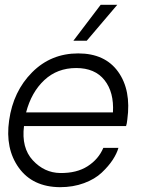

<svg xmlns="http://www.w3.org/2000/svg" viewBox="-20 -776 598 801"><path d="M469.2 -755.9 341.8 -606H286.1L399.9 -755.9ZM306.2 -553.2Q418 -553.2 472.9 -476.6Q527.8 -399.9 511.2 -277.8Q509.3 -258.8 505.9 -250H80.1Q68.8 -159.2 116.9 -107.2Q165 -55.2 231 -54.2Q299.8 -53.2 345.5 -82.5Q391.1 -111.8 411.1 -159.2H474.1Q467.3 -135.3 450.2 -109.1Q433.1 -83 404.5 -55.9Q376 -28.8 330.6 -12Q285.2 4.9 230 4.9Q116.2 3.9 58.6 -75.9Q1 -155.8 18.1 -273.9Q35.2 -395 113.8 -474.1Q192.4 -553.2 306.2 -553.2ZM451.2 -307.1Q456.1 -391.1 416 -441.7Q376 -492.2 297.9 -492.2Q218.8 -492.2 164.8 -441.7Q110.8 -391.1 88.9 -307.1Z"/></svg>

Font: Oakes Grotesk
Style: Light Italic
Weight: 300
Designer: Samuel Oakes
Foundry: Samuel Oakes
Version: Version 1.0 | wf-rip DC20170320